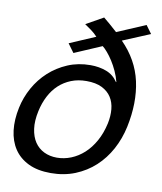

<svg xmlns="http://www.w3.org/2000/svg" viewBox="-83 -798 740 877"><g transform="rotate(10 287.0 -360.0)"><path d="M306.2 -505.9Q346.2 -505.9 379.4 -493.4Q412.6 -481 433.1 -450.2H435.1Q428.7 -475.6 417.7 -499.5Q406.7 -523.4 394 -543.2Q381.3 -563 368.4 -578.1Q355.5 -593.3 345.2 -601.1L218.8 -546.9L189.5 -586.9L309.1 -638.2Q296.4 -652.3 279.1 -665Q261.7 -677.7 249 -686L329.1 -731Q341.3 -721.2 359.1 -705.8Q377 -690.4 394 -674.8L525.9 -731L553.2 -693.8L426.8 -641.1Q501.5 -565.9 522.7 -469.5Q543.9 -373 519.5 -257.8Q507.3 -200.7 480.7 -151.6Q454.1 -102.5 414.8 -66.4Q375.5 -30.3 324.2 -9.5Q272.9 11.2 211.4 11.2Q149.9 11.2 107.4 -9.5Q64.9 -30.3 41 -66.4Q17.1 -102.5 11.2 -151.6Q5.4 -200.7 17.6 -257.8Q27.8 -306.6 52.7 -351.6Q77.6 -396.5 115 -430.7Q152.3 -464.8 200.7 -485.4Q249 -505.9 306.2 -505.9ZM300.3 -431.2Q261.7 -431.2 229.7 -418.5Q197.8 -405.8 173.3 -383.1Q148.9 -360.4 132.3 -328.4Q115.7 -296.4 107.4 -257.8Q97.2 -210.9 102.3 -174.6Q107.4 -138.2 124 -113.5Q140.6 -88.9 167.2 -75.9Q193.8 -63 227.1 -63Q260.3 -63 292.5 -75.9Q324.7 -88.9 351.8 -113.5Q378.9 -138.2 399.2 -174.6Q419.4 -210.9 429.7 -257.8Q437 -292.5 434.1 -324Q431.2 -355.5 416 -379.2Q400.9 -402.8 372.6 -417Q344.2 -431.2 300.3 -431.2Z"/></g></svg>

Font: XB Khoramshahr
Style: Italic
Weight: 400
Italic angle: -12°
Designer: Behnam
Foundry: Irmug
Version: Version 8.005 2009